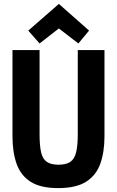

<svg xmlns="http://www.w3.org/2000/svg" viewBox="-20 -950 600 985"><path d="M278 15Q188 15 137 -17.5Q86 -50 65 -110Q44 -170 44 -251V-693H183V-260Q183 -202 191 -168Q199 -134 220.5 -119.5Q242 -105 280 -105Q319 -105 340.5 -119.5Q362 -134 370.5 -168.5Q379 -203 379 -261V-693H516V-251Q516 -170 494.5 -110Q473 -50 421.5 -17.5Q370 15 278 15ZM183 -727 125 -793 282 -930 437 -793 382 -727 282 -804Z"/></svg>

Font: Ubuntu Sans Mono
Style: Bold
Weight: 700
Monospace: yes
Designer: Dalton Maag Ltd
Foundry: Dalton Maag Ltd
Version: Version 1.006